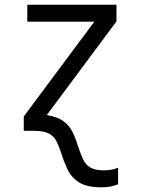

<svg xmlns="http://www.w3.org/2000/svg" viewBox="-20 -556 603 816"><path d="M411 240Q348 240 315 218.5Q282 197 266 162Q250 127 237 86Q229 61 218.5 41.5Q208 22 186.5 11Q165 0 125 0H81V-61L381 -464H96V-536H475V-465L179 -67Q226 -59 251 -40Q276 -21 289.5 7.5Q303 36 315 75Q324 103 334.5 124Q345 145 365 156.5Q385 168 421 168Q439 168 454 165Q469 162 482 157V227Q470 232 453.5 236Q437 240 411 240Z"/></svg>

Font: Noto Sans Mono SemiCondensed
Style: Regular
Weight: 400
Width: 4
Designer: Monotype Design Team
Foundry: Monotype Imaging Inc.
Version: Version 2.014